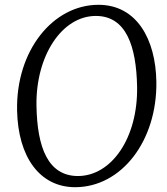

<svg xmlns="http://www.w3.org/2000/svg" viewBox="-20 -777 700 807"><path d="M295.9 9.8C490.2 9.8 641.1 -184.6 637.2 -434.1C634.3 -611.3 555.2 -756.8 394 -756.8C202.1 -756.8 46.9 -564 51.8 -313C55.7 -117.2 147 9.8 295.9 9.8ZM306.6 -37.1C182.1 -38.1 136.2 -156.2 133.3 -333C129.9 -541.5 239.7 -710 382.8 -710C511.2 -710 552.7 -581.5 556.2 -414.1C560.5 -196.3 447.8 -36.6 306.6 -37.1Z"/></svg>

Font: Merriweather
Style: Light Italic
Weight: 300
Italic angle: -7.5°
Designer: Eben Sorkin
Foundry: Eben Sorkin
Version: Version 1.001